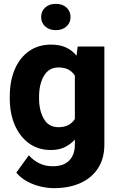

<svg xmlns="http://www.w3.org/2000/svg" viewBox="-20 -770 613 998"><path d="M30.8 -257.8V-268.1Q30.8 -348.6 56.6 -409.4Q82.5 -470.2 130.9 -504.2Q179.2 -538.1 245.6 -538.1Q291.5 -538.1 323.7 -522.9Q356 -507.8 377.9 -480.5L383.8 -528.3H522.5V-19Q522.5 53.7 489.5 104.5Q456.5 155.3 397.7 181.6Q338.9 208 260.7 208Q226.6 208 189.7 199.2Q152.8 190.4 119.9 172.4Q86.9 154.3 64.9 127L129.9 37.1Q151.9 62.5 183.3 78.4Q214.8 94.2 254.9 94.2Q310.1 94.2 339.6 64.7Q369.1 35.2 369.1 -19V-44.4Q346.2 -19 315.7 -4.6Q285.2 9.8 244.6 9.8Q178.7 9.8 130.6 -25.1Q82.5 -60.1 56.6 -120.6Q30.8 -181.2 30.8 -257.8ZM183.1 -268.1V-257.8Q183.1 -195.8 207.8 -152.3Q232.4 -108.9 283.2 -108.9Q314.5 -108.9 335.4 -120.1Q356.4 -131.3 369.1 -151.4V-376.5Q343.3 -419.4 284.2 -419.4Q233.9 -419.4 208.5 -376Q183.1 -332.5 183.1 -268.1ZM193.8 -681.2Q193.8 -711.4 214.8 -730.7Q235.8 -750 270 -750Q304.7 -750 325.7 -730.7Q346.7 -711.4 346.7 -681.2Q346.7 -651.9 325.7 -632.6Q304.7 -613.3 270 -613.3Q235.8 -613.3 214.8 -632.6Q193.8 -651.9 193.8 -681.2Z"/></svg>

Font: Vazirmatn FD ExtraBold
Style: Regular
Weight: 800
Designer: Saber Rastikerdar
Foundry: Saber Rastikerdar
Version: Version 33.003